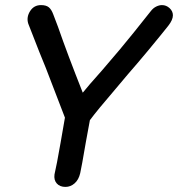

<svg xmlns="http://www.w3.org/2000/svg" viewBox="-20 -735 699 754"><path d="M194 -50Q191 -28 203 -14.5Q215 -1 237 -1Q257 -1 273 -15Q289 -29 295 -55L303 -96L317 -176L333 -263Q361 -301 434 -386L482 -443Q517 -483 562 -537Q624 -612 641 -634Q659 -657 659 -675Q659 -691 646 -703Q633 -715 616 -715Q605 -715 593 -709Q581 -703 572 -691L505 -607Q458 -548 381 -459Q323 -394 305 -371Q244 -525 208 -629Q189 -678 189 -679Q182 -698 171.5 -706.5Q161 -715 141 -715Q113 -715 98 -691Q83 -667 91 -642Q95 -631 134 -532L160 -468L235 -273L218 -175Q210 -129 204 -98Q197 -67 194 -50Z"/></svg>

Font: Balsamiq Sans
Style: Italic
Weight: 400
Italic angle: -12°
Designer: Michael Angeles
Foundry: Balsamiq SRL
Version: Version 1.020; ttfautohint (v1.8.4.7-5d5b);gftools[0.9.26]